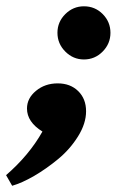

<svg xmlns="http://www.w3.org/2000/svg" viewBox="-88 -449 376 619"><path d="M182.6 -257.3Q147.9 -257.3 122.6 -282.7Q97.2 -308.1 97.2 -343.3Q97.2 -378.4 122.6 -403.6Q147.9 -428.7 182.6 -428.7Q218.3 -428.7 243.2 -403.6Q268.1 -378.4 268.1 -343.3Q268.1 -308.1 242.9 -282.7Q217.8 -257.3 182.6 -257.3ZM-48.8 149.9 -68.4 115.7Q5.9 51.3 48.8 -24.9Q-1 -55.7 -1 -99.1Q-1 -132.3 28.1 -156.2Q57.1 -180.2 98.1 -180.2Q138.7 -180.2 164.1 -155.3Q189.5 -130.4 189.5 -90.3Q189.5 -50.8 163.6 -9.3Q137.7 32.2 99.6 63.7Q61.5 95.2 22 118.2Q-17.6 141.1 -48.8 149.9Z"/></svg>

Font: Elstob ExtraBold
Style: Italic
Weight: 800
Italic angle: -20°
Designer: Peter S. Baker
Version: Version 1.015